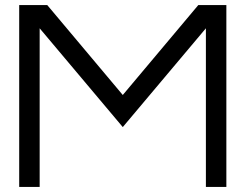

<svg xmlns="http://www.w3.org/2000/svg" viewBox="-20 -740 968 760"><path d="M466 -364 765 -720H876V0H795V-628L466 -237L137 -628V0H56V-720H167Z"/></svg>

Font: Orbitron
Style: Regular
Weight: 400
Designer: Matt McInerney
Foundry: Matt McInerney
Version: 1.000